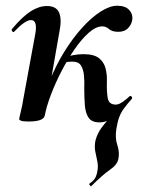

<svg xmlns="http://www.w3.org/2000/svg" viewBox="-20 -416 500 670"><path d="M298 234Q297 235 293.5 230.5Q290 226 292 225Q309 213 314 201.5Q319 190 320 180Q323 163 319.5 146.5Q316 130 312.5 112.5Q309 95 313 75Q319 50 336 27.5Q353 5 378.5 -20.5Q404 -46 432 -80L440 -71Q423 -52 412.5 -37.5Q402 -23 396 -7Q390 9 386 34Q381 65 389.5 90.5Q398 116 393 139Q389 159 363.5 176.5Q338 194 298 234ZM136 -12 118 -14Q129 -73 151.5 -129.5Q174 -186 203.5 -234Q233 -282 266 -318.5Q299 -355 331 -375.5Q363 -396 389 -396Q418 -396 431.5 -380.5Q445 -365 441 -344Q438 -329 426 -317Q414 -305 393 -305Q371 -305 360.5 -314.5Q350 -324 337 -324Q315 -324 290 -302Q265 -280 240.5 -244.5Q216 -209 194.5 -167.5Q173 -126 157.5 -85Q142 -44 136 -12ZM80 8Q61 8 54 5.5Q47 3 47 0Q47 -4 52.5 -26Q58 -48 62 -74L103 -297Q112 -346 88 -346Q78 -346 63.5 -336Q49 -326 30 -306Q27 -302 23 -306.5Q19 -311 22 -315Q58 -358 87 -376.5Q116 -395 144 -395Q176 -395 186 -372.5Q196 -350 188 -309L136 -12Q131 8 80 8ZM327 11Q300 11 289 -5.5Q278 -22 276 -49.5Q274 -77 274 -109Q275 -132 273 -153Q271 -174 262.5 -187.5Q254 -201 232 -201Q219 -201 205 -198L200 -212Q217 -220 235.5 -223.5Q254 -227 271 -227Q308 -227 325.5 -213Q343 -199 348.5 -177Q354 -155 353 -130Q352 -96 356 -73.5Q360 -51 384 -51Q395 -51 409 -61Q423 -71 432 -80Q435 -83 439 -79Q443 -75 440 -71Q406 -32 381 -10.5Q356 11 327 11Z"/></svg>

Font: Cormorant
Style: Bold Italic
Weight: 700
Italic angle: -10°
Designer: Christian Thalmann (Catharsis Fonts)
Foundry: Catharsis Fonts
Version: Version 4.000